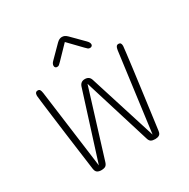

<svg xmlns="http://www.w3.org/2000/svg" viewBox="-150 -786 919 933"><g transform="rotate(-30 309.5 -319.5)"><path d="M158 9.5Q145 9.5 136.2 4Q127.5 -1.5 125 -17Q124.5 -21.5 120 -54.2Q115.5 -87 109 -136Q102.5 -185 95.2 -239.5Q88 -294 81.8 -343Q75.5 -392 71.5 -424.2Q67.5 -456.5 67.5 -460Q67.5 -470.5 71.5 -475.8Q75.5 -481 83.5 -481Q92 -481 95.5 -475.2Q99 -469.5 101 -456L159 -17L277.5 -391Q281.5 -403 289.5 -408.8Q297.5 -414.5 309.5 -414.5Q321.5 -414.5 329.8 -408.8Q338 -403 341.5 -391L460 -16L518 -456Q520 -469.5 524.2 -475.2Q528.5 -481 536.5 -481Q544.5 -481 548 -476Q551.5 -471 551.5 -461Q551.5 -457 547.5 -425Q543.5 -393 537.5 -345Q531.5 -297 524.2 -243.2Q517 -189.5 510.5 -140.5Q504 -91.5 499.5 -57.8Q495 -24 494 -17Q492 -1 483 4.2Q474 9.5 461 9.5Q445.5 9.5 437.2 4.5Q429 -0.5 425 -14.5L309.5 -388L194 -14.5Q189.5 0 181 4.8Q172.5 9.5 158 9.5ZM410 -567.5Q422 -555.5 422 -545Q422 -539.5 418 -536Q414 -532.5 407.5 -532.5Q401 -532.5 396.5 -536Q392 -539.5 384.5 -547.5L315.5 -619L246 -547Q238.5 -539 234.2 -535.8Q230 -532.5 223 -532.5Q217 -532.5 213.5 -536.2Q210 -540 210 -546Q210 -557 220.5 -567.5L285.5 -633Q293.5 -641 300.5 -644.2Q307.5 -647.5 315 -647.5Q323 -647.5 330 -644.2Q337 -641 345 -633Z"/></g></svg>

Font: Sono ExtraLight
Style: Regular
Weight: 200
Designer: Tyler Finck
Foundry: Tyler Finck
Version: Version 2.112